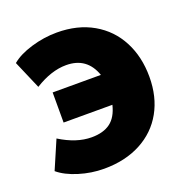

<svg xmlns="http://www.w3.org/2000/svg" viewBox="-129 -835 937 965"><g transform="rotate(-20 339.5 -352.5)"><path d="M28 -64 93 -215Q181 -160 262 -160Q325 -160 362.5 -188Q400 -216 415 -278H154V-439H412Q375 -545 264 -545Q184 -545 96 -490L31 -641Q70 -674 138.5 -694.5Q207 -715 276 -715Q387 -715 469 -668Q551 -621 594.5 -537.5Q638 -454 638 -347Q638 -240 593 -159.5Q548 -79 464 -34.5Q380 10 267 10Q199 10 133 -10.5Q67 -31 28 -64Z"/></g></svg>

Font: Nunito Sans Heavy
Style: Regular
Weight: 400
Designer: Vernon Adams
Foundry: Vernon Adams
Version: Version 2.500